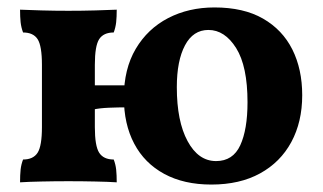

<svg xmlns="http://www.w3.org/2000/svg" viewBox="-20 -487 867 516"><path d="M548 9Q474.2 9 421.3 -19.7Q368.4 -48.4 340.7 -100.9Q312.9 -153.3 312.9 -225.3Q312.9 -301.7 344.8 -355.7Q376.7 -409.7 431.9 -438.4Q487.1 -467 556.4 -467Q634.7 -467 686.9 -437Q739.1 -407 765.7 -354Q792.2 -301 792.2 -231.1Q792.2 -159.4 762.9 -105.2Q733.5 -50.9 678.9 -21Q624.4 9 548 9ZM33.9 3Q33.9 -16.7 35.4 -31.2Q37 -45.6 42 -58.3Q69.4 -58.3 81.1 -76.6Q92.7 -94.8 92.7 -145.3V-312.7Q92.7 -363.7 81.1 -381.7Q69.4 -399.7 42 -399.7Q37 -412.9 35.4 -427.3Q33.9 -441.7 33.9 -461Q56.4 -460 91.5 -459Q126.5 -458 163.8 -458Q201.1 -458 236.4 -459Q271.7 -460 293.7 -461Q293.7 -441.7 292.2 -427.3Q290.6 -412.9 285.6 -399.7Q258.2 -399.7 246.5 -381.7Q234.9 -363.7 234.9 -312.7V-145.3Q234.9 -94.8 246.5 -76.6Q258.2 -58.3 285.6 -58.3Q290.6 -45.6 292.2 -31.2Q293.7 -16.7 293.7 3Q271.7 1.5 236.4 0.8Q201.1 0 163.8 0Q126.5 0 91.5 0.8Q56.4 1.5 33.9 3ZM229.4 -192.4V-257.7H319.5V-198.5Q298.9 -198.5 273.1 -197.5Q247.4 -196.5 229.4 -192.4ZM560.7 -54.1Q606.1 -54.1 625.7 -96.6Q645.2 -139 645.2 -212.3Q645.2 -309 614.7 -357.7Q584.1 -406.5 540.1 -406.5Q499.1 -406.5 477.2 -365.2Q455.2 -324 455.2 -252.6Q455.2 -161 484.2 -107.6Q513.1 -54.1 560.7 -54.1Z"/></svg>

Font: Vollkorn
Style: Regular
Weight: 400
Designer: Friedrich Althausen
Foundry: Friedrich Althausen
Version: Version 5.001